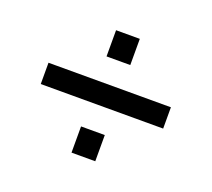

<svg xmlns="http://www.w3.org/2000/svg" viewBox="-92 -618 814 737"><g transform="rotate(20 315.0 -250.0)"><path d="M64 -294H564V-207H64ZM265 -107H362V0H265ZM265 -500H362V-393H265Z"/></g></svg>

Font: Eudoxus Sans Medium
Style: Regular
Weight: 500
Designer: Stijn de Vries
Foundry: tokotype
Version: Version 2.005